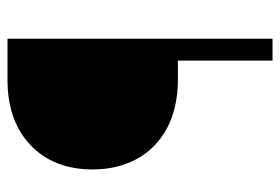

<svg xmlns="http://www.w3.org/2000/svg" viewBox="-138 -613 751 515"><g transform="rotate(-90 237.5 -355.5)"><path d="M391.1 0V-710.9H281.7C207.5 -710.9 148.9 -690.4 105.5 -648.9C62 -607.4 40.5 -551.8 40.5 -482.4C40.5 -437 50.3 -397.5 69.3 -362.8C107.9 -293.5 182.1 -253.9 279.8 -253.9H332.5V0Z"/></g></svg>

Font: Shabnam Thin
Style: Regular
Weight: 100
Foundry: DejaVu fonts team - Redesigned by Saber Rastikerdar - Based on Vazir font
Version: Version 5.0.1